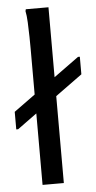

<svg xmlns="http://www.w3.org/2000/svg" viewBox="-54 -793 412 827"><g transform="rotate(-5 152.0 -380.0)"><path d="M4 -248V-324L296 -536H304V-460L12 -248ZM96 0V-588Q96 -608 95.5 -640Q95 -672 93.5 -703Q92 -734 88 -752L90 -760H188V0Z"/></g></svg>

Font: Kufam
Style: Regular
Weight: 400
Designer: Wael Morcos, Artur Schmal
Foundry: Original Type
Version: Version 1.301; ttfautohint (v1.8.3)